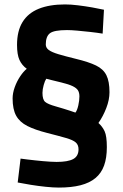

<svg xmlns="http://www.w3.org/2000/svg" viewBox="-20 -658 557 868"><path d="M246 190Q221 190 187 186.5Q153 183 119 177.5Q85 172 60 167L73 59Q87 61 104 63Q121 65 139 67Q157 69 174.5 70.5Q192 72 208 73Q224 74 236 74Q287 74 311 61Q335 48 335 17Q335 -3 322.5 -14Q310 -25 279 -34Q248 -43 193 -57Q138 -71 103.5 -88.5Q69 -106 53 -135Q37 -164 37 -213Q37 -237 46.5 -263.5Q56 -290 71 -312.5Q86 -335 101 -347Q79 -363 68 -387Q57 -411 57 -455Q57 -518 82 -558.5Q107 -599 155.5 -618.5Q204 -638 274 -638Q300 -638 332.5 -634Q365 -630 396.5 -624.5Q428 -619 450 -614L444 -506Q420 -510 389 -513.5Q358 -517 329.5 -519.5Q301 -522 283 -522Q224 -522 205.5 -507.5Q187 -493 187 -457Q187 -442 200.5 -432Q214 -422 244 -413Q274 -404 323 -392Q381 -378 414 -362Q447 -346 461 -318Q475 -290 475 -241Q475 -207 460.5 -169.5Q446 -132 425 -102Q443 -86 453 -64.5Q463 -43 463 7Q463 56 450.5 90.5Q438 125 411.5 147Q385 169 344 179.5Q303 190 246 190ZM321 -149Q329 -159 334 -181.5Q339 -204 339 -222Q339 -239 332.5 -249.5Q326 -260 308.5 -268.5Q291 -277 258 -285Q236 -290 215 -295.5Q194 -301 189 -302Q183 -293 177.5 -273.5Q172 -254 172 -238Q172 -208 184 -197.5Q196 -187 232 -177Q250 -172 266 -167Q282 -162 296 -157.5Q310 -153 321 -149Z"/></svg>

Font: Titillium Web
Style: Bold
Weight: 700
Designer: Mohamed Gaber, Accademia di Belle Arti di Urbino
Foundry: Kief Type Foundry, Accademia di Belle Arti di Urbino
Version: Version 3.000